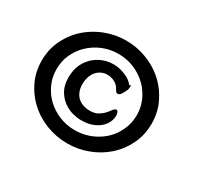

<svg xmlns="http://www.w3.org/2000/svg" viewBox="-145 -908 1289 1193"><g transform="rotate(30 500.0 -311.5)"><path d="M598.1 -652.3Q679.2 -621.1 737.8 -562.5Q782.2 -518.1 810.5 -459.5Q843.8 -391.6 843.8 -310.5Q843.8 -229.5 811 -162.1Q778.8 -94.7 724.4 -45.9Q669.9 2.9 598.4 30.3Q526.9 57.6 449.2 57.6Q371.6 57.6 300.3 30.3Q219.2 -1 160.6 -59.6Q116.2 -104 88.4 -162.1Q55.7 -229.5 55.7 -310.5Q55.7 -391.6 88.9 -459.5Q134.3 -553.7 223.1 -611.8Q259.8 -635.7 302.2 -652.3Q373.5 -679.7 450.2 -679.7Q526.9 -679.7 598.1 -652.3ZM337.9 -562.5Q282.2 -539.6 241.7 -499Q206.1 -463.9 184.1 -415.8Q162.1 -367.7 162.1 -310.5Q162.1 -253.4 183.6 -205.6Q206.5 -153.8 245.6 -116.9Q284.7 -80.1 336.9 -58.6Q389.2 -37.1 449.2 -37.1Q527.3 -37.1 595.2 -74.7Q630.9 -94.7 659.7 -123Q694.3 -158.2 714.8 -204.1Q737.3 -253.4 737.3 -310.5Q737.3 -383.3 698.7 -446.8Q665.5 -502 610.4 -537.1Q587.9 -551.8 561.5 -562.5Q509.3 -584 449.7 -584Q390.1 -584 337.9 -562.5ZM613.3 -436.5Q613.3 -432.6 612.5 -429.9Q611.8 -427.2 611.3 -425.8Q610.8 -423.3 609.9 -419.4Q596.7 -390.6 588.4 -379.4Q578.1 -366.2 566.4 -366.2Q560.1 -366.2 555.2 -371.1Q549.8 -377.4 547.6 -381.6Q545.4 -385.7 543.9 -388.2Q542.5 -390.6 541 -392.8Q539.6 -395 538.1 -397.2Q536.6 -399.4 535.2 -401.4Q515.6 -425.8 481.9 -434.1Q468.8 -437.5 455.1 -437.5Q430.7 -437.5 410.6 -427.7Q390.6 -417.5 376.5 -400.9Q355.5 -375.5 349.6 -335.9Q347.7 -323.7 347.7 -309.6Q347.7 -279.8 356.9 -256.8Q366.2 -233.9 382.3 -218.8Q407.2 -196.3 443.8 -190.4Q455.6 -188.5 468.8 -188.5Q503.9 -188.5 524.9 -200.7Q548.8 -214.4 563.5 -230.5Q578.6 -247.1 587.9 -260.3Q599.6 -277.3 611.3 -277.3H614.7Q617.7 -274.4 618.2 -273.9Q621.6 -271 622.8 -268.3Q624 -265.6 625 -262.7L627.9 -250V-242.2Q627.9 -220.2 617.4 -197Q606.9 -173.8 585.2 -154.3Q563.5 -134.8 530.5 -122.6Q497.6 -110.4 451.2 -110.4Q425.8 -110.4 392.1 -118.7Q357.9 -127.4 327.1 -149.4Q295.9 -171.4 273.9 -208.5Q252 -246.1 252 -302.7Q252 -354 269.5 -393.6Q295.9 -450.7 346.7 -481.9Q373 -498.5 405.3 -506.8Q430.2 -512.7 455.6 -512.7Q492.7 -512.7 530.8 -498.5Q569.3 -484.4 591.3 -462.4Q598.6 -455.6 602.5 -448.7L613.3 -454.1Z"/></g></svg>

Font: Bakudai
Style: Bold
Weight: 700
Version: Version 1.48